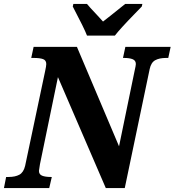

<svg xmlns="http://www.w3.org/2000/svg" viewBox="-42 -951 883 971"><path d="M-11 -56H1Q35 -56 56 -67.5Q77 -79 85 -112L186 -590Q192 -617 192 -627Q192 -646 176 -652Q160 -658 128 -658H116L128 -714H347L560 -211L639 -594Q645 -620 645 -627Q645 -645 629 -651.5Q613 -658 585 -658H580L592 -714H821L809 -658H798Q764 -658 743 -646.5Q722 -635 715 -602L589 0H493L251 -561L160 -120Q155 -92 155 -87Q155 -69 171 -62.5Q187 -56 216 -56H220L207 0H-22ZM326 -918 329 -931H398Q408 -918 447 -877L479 -842Q508 -864 591 -931H678L675 -918Q666 -908 643 -885Q565 -805 539 -771H398Q385 -806 326 -918Z"/></svg>

Font: Noto Serif NarrowExtraBold
Style: Italic
Weight: 800
Width: 4
Italic angle: -12°
Designer: Monotype Design Team
Foundry: Monotype Imaging Inc.
Version: Version 1.001